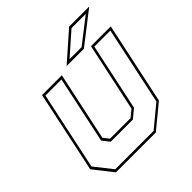

<svg xmlns="http://www.w3.org/2000/svg" viewBox="-183 -829 970 970"><g transform="rotate(-45 302.0 -344.0)"><path d="M100.5 0 19.5 -103 112.5 -540H254L175.5 -172L199.5 -141.5H346.5L383.5 -172L462 -540H603.5L510.5 -103L385.5 0ZM109 -13.5H383L498 -108.5L587 -526.5H472.5L396 -166.5L349.5 -128H191.5L161 -166.5L237.5 -526.5H123L34 -108.5ZM304 -556 454 -688H597.5L427.5 -556ZM339 -570H425L559 -674H457Z"/></g></svg>

Font: Tourney Thin Thin
Style: Italic
Weight: 250
Italic angle: -12°
Version: Version 1.015